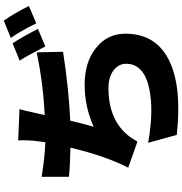

<svg xmlns="http://www.w3.org/2000/svg" viewBox="7 -924 985 1040"><g transform="rotate(-90 500.0 -403.5)"><path d="M740 -555Q542 -524 367 -516Q355 -465 334 -389Q442 -438 562 -438Q684 -438 760 -377Q838 -316 838 -217Q838 -49 688 22Q547 89 290 61L247 -94Q423 -63 540 -88Q675 -117 675 -213Q675 -253 641 -280Q605 -309 543 -309Q367 -309 280 -194Q268 -178 254 -152L112 -202Q173 -318 221 -515Q119 -517 63 -523V-671Q166 -654 250 -651Q255 -683 255 -688Q263 -750 260 -798L429 -791Q424 -774 403 -680L397 -654Q579 -664 737 -698ZM786 -828Q818 -781 864 -691L769 -651Q714 -758 692 -790ZM909 -876Q950 -816 988 -740L894 -700Q852 -786 815 -838Z"/></g></svg>

Font: KaiGen Gothic KR Heavy
Style: Heavy
Weight: 900
Designer: Ryoko NISHIZUKA  (kana & ideographs); Paul D. Hunt (Latin, Greek & Cyrillic); Wenlong ZHANG  (bopomofo); Sandoll Communi
Foundry: Adobe Systems Incorporated
Version: Version 1.002 March 28, 2018